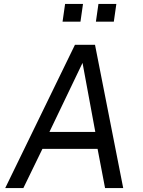

<svg xmlns="http://www.w3.org/2000/svg" viewBox="-20 -949 721 969"><path d="M6.4 0 358.3 -723H459.5L601.8 0H510.2L472.4 -197.8H194.2L98 0ZM229.4 -283H461L396.5 -631.5ZM464 -839.6 476.8 -929H567.2L554.4 -839.6ZM295.7 -839.6 308.5 -929H398.9L386.1 -839.6Z"/></svg>

Font: Public Sans Thin
Style: Italic
Weight: 100
Italic angle: -8°
Designer: The Public Sans project authors (U.S. Web Design System). Libre Franklin designed by Pablo Impallari and Rodrigo Fuenzal
Version: Version 2.000